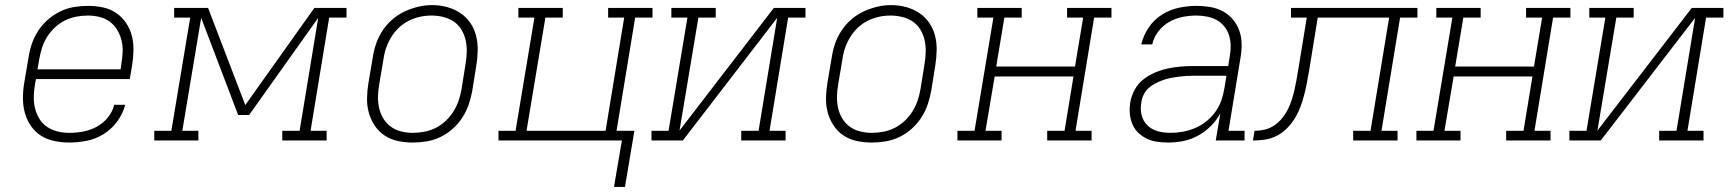

<svg xmlns="http://www.w3.org/2000/svg" viewBox="-20 -551 6790 753"><path d="M252 8Q222 8 193 2Q164 -4 140.5 -19Q117 -34 101 -57.5Q85 -81 77.5 -108.5Q70 -136 70 -166Q70 -196 75 -226L92 -326Q96 -353 105 -379.5Q114 -406 130 -430.5Q146 -455 168.5 -474.5Q191 -494 217 -506.5Q243 -519 270.5 -523.5Q298 -528 325 -528Q355 -528 383.5 -522Q412 -516 435 -500.5Q458 -485 474 -461.5Q490 -438 497 -411Q504 -384 503.5 -354Q503 -324 498 -294L489 -241H121L117 -219Q113 -196 112.5 -172Q112 -148 117.5 -126Q123 -104 134.5 -85Q146 -66 164.5 -53.5Q183 -41 205.5 -35.5Q228 -30 252 -30Q279 -30 306 -35Q333 -40 358.5 -53.5Q384 -67 402.5 -89.5Q421 -112 428 -140H471Q462 -105 440 -75Q418 -45 387 -25.5Q356 -6 321 1Q286 8 252 8ZM453 -279 456 -301Q460 -324 461 -347.5Q462 -371 456.5 -393Q451 -415 439.5 -434Q428 -453 410.5 -466Q393 -479 370.5 -484.5Q348 -490 324 -490Q301 -490 278.5 -485.5Q256 -481 234.5 -470.5Q213 -460 195 -443Q177 -426 164.5 -406Q152 -386 145 -364Q138 -342 134 -319L127 -279Z M585 0V-38H652L726 -482H663V-520H796L942 -139L1213 -520H1339V-482H1271L1198 -38H1261V0H1087V-38H1155L1228 -481L957 -100H914L769 -481L695 -38H758V0Z M1598 8Q1569 8 1540.5 2Q1512 -4 1488.5 -19.5Q1465 -35 1449.5 -58.5Q1434 -82 1426.5 -109Q1419 -136 1419.5 -166Q1420 -196 1425 -226L1442 -326Q1446 -353 1455 -379.5Q1464 -406 1480 -430.5Q1496 -455 1518.5 -474.5Q1541 -494 1567 -506Q1593 -518 1620 -524.5Q1647 -531 1675 -531Q1704 -531 1732.5 -523.5Q1761 -516 1784.5 -500.5Q1808 -485 1824 -462Q1840 -439 1847 -411.5Q1854 -384 1853.5 -354Q1853 -324 1848 -294L1832 -194Q1827 -167 1818 -140.5Q1809 -114 1793 -89.5Q1777 -65 1755 -45.5Q1733 -26 1707 -13.5Q1681 -1 1653 3.5Q1625 8 1598 8ZM1599 -30Q1622 -30 1645 -34.5Q1668 -39 1689 -49.5Q1710 -60 1728 -77Q1746 -94 1758.5 -114Q1771 -134 1778.5 -156Q1786 -178 1790 -201L1806 -301Q1810 -324 1810.5 -348Q1811 -372 1806 -394Q1801 -416 1789.5 -435Q1778 -454 1759.5 -466.5Q1741 -479 1718.5 -484.5Q1696 -490 1672 -490Q1649 -490 1626.5 -485Q1604 -480 1583 -469.5Q1562 -459 1544.5 -442.5Q1527 -426 1514.5 -405.5Q1502 -385 1494.5 -363.5Q1487 -342 1484 -319L1467 -219Q1463 -196 1462.5 -172.5Q1462 -149 1467 -127Q1472 -105 1483.5 -86Q1495 -67 1513 -54Q1531 -41 1553.5 -35.5Q1576 -30 1599 -30Z M2431 182H2388L2419 0H1935V-38H2002L2076 -482H2013V-520H2187V-482H2119L2045 -38H2355L2428 -482H2365V-520H2539V-482H2471L2398 -38H2468Z M2535 0V-38H2602L2676 -482H2613V-520H2787V-482H2719L2645 -39L3015 -520H3139V-482H3071L2998 -38H3061V0H2887V-38H2955L3028 -481L2658 0Z M3398 8Q3369 8 3340.5 2Q3312 -4 3288.5 -19.5Q3265 -35 3249.5 -58.5Q3234 -82 3226.5 -109Q3219 -136 3219.5 -166Q3220 -196 3225 -226L3242 -326Q3246 -353 3255 -379.5Q3264 -406 3280 -430.5Q3296 -455 3318.5 -474.5Q3341 -494 3367 -506Q3393 -518 3420 -524.5Q3447 -531 3475 -531Q3504 -531 3532.5 -523.5Q3561 -516 3584.5 -500.5Q3608 -485 3624 -462Q3640 -439 3647 -411.5Q3654 -384 3653.5 -354Q3653 -324 3648 -294L3632 -194Q3627 -167 3618 -140.5Q3609 -114 3593 -89.5Q3577 -65 3555 -45.5Q3533 -26 3507 -13.5Q3481 -1 3453 3.5Q3425 8 3398 8ZM3399 -30Q3422 -30 3445 -34.5Q3468 -39 3489 -49.5Q3510 -60 3528 -77Q3546 -94 3558.5 -114Q3571 -134 3578.5 -156Q3586 -178 3590 -201L3606 -301Q3610 -324 3610.5 -348Q3611 -372 3606 -394Q3601 -416 3589.5 -435Q3578 -454 3559.5 -466.5Q3541 -479 3518.5 -484.5Q3496 -490 3472 -490Q3449 -490 3426.5 -485Q3404 -480 3383 -469.5Q3362 -459 3344.5 -442.5Q3327 -426 3314.5 -405.5Q3302 -385 3294.5 -363.5Q3287 -342 3284 -319L3267 -219Q3263 -196 3262.5 -172.5Q3262 -149 3267 -127Q3272 -105 3283.5 -86Q3295 -67 3313 -54Q3331 -41 3353.5 -35.5Q3376 -30 3399 -30Z M3735 0V-38H3802L3876 -482H3813V-520H3987V-482H3919L3887 -290H4196L4228 -482H4165V-520H4339V-482H4271L4198 -38H4261V0H4087V-38H4155L4190 -251H3881L3845 -38H3908V0Z M4563 8Q4541 8 4519 5Q4497 2 4478 -7Q4459 -16 4444 -30.5Q4429 -45 4421 -64.5Q4413 -84 4411 -106Q4409 -128 4413 -150Q4417 -175 4430 -199Q4443 -223 4464 -239.5Q4485 -256 4510 -266.5Q4535 -277 4560.5 -282.5Q4586 -288 4611.5 -290Q4637 -292 4662 -292H4797L4803 -331Q4807 -352 4806.5 -373Q4806 -394 4800 -413Q4794 -432 4781.5 -447.5Q4769 -463 4751.5 -472.5Q4734 -482 4713.5 -486Q4693 -490 4672 -490Q4645 -490 4617.5 -484.5Q4590 -479 4565.5 -465Q4541 -451 4523 -428Q4505 -405 4499 -377H4456Q4464 -412 4485 -443Q4506 -474 4537 -493.5Q4568 -513 4603 -520.5Q4638 -528 4672 -528Q4699 -528 4726 -523.5Q4753 -519 4775.5 -507Q4798 -495 4815 -475Q4832 -455 4840.5 -430.5Q4849 -406 4849.5 -379Q4850 -352 4845 -324L4798 -38H4861V0H4748L4766 -106Q4751 -79 4728.5 -56.5Q4706 -34 4678.5 -19Q4651 -4 4621.5 2Q4592 8 4563 8ZM4571 -30Q4595 -30 4619.5 -34.5Q4644 -39 4667.5 -49Q4691 -59 4711.5 -75.5Q4732 -92 4747 -113Q4762 -134 4770 -157.5Q4778 -181 4782 -205L4790 -254H4662Q4647 -254 4631.5 -253Q4616 -252 4600.5 -250Q4585 -248 4570 -245Q4555 -242 4540 -236.5Q4525 -231 4510.5 -223.5Q4496 -216 4484 -205Q4472 -194 4465 -179Q4458 -164 4456 -149Q4453 -132 4454.5 -115.5Q4456 -99 4462.5 -84.5Q4469 -70 4480.5 -59Q4492 -48 4506.5 -41.5Q4521 -35 4537.5 -32.5Q4554 -30 4571 -30Z M4894 0 4900 -38Q4920 -38 4939.5 -42.5Q4959 -47 4976.5 -58.5Q4994 -70 5007.5 -86.5Q5021 -103 5030.5 -121.5Q5040 -140 5046 -159Q5052 -178 5056.5 -197.5Q5061 -217 5064.5 -236.5Q5068 -256 5071 -275Q5071 -276 5071.5 -277.5Q5072 -279 5072 -280L5105 -482H5043V-520H5539V-482H5471L5398 -38H5461V0H5287V-38H5355L5428 -482H5148L5114 -273Q5110 -250 5105.5 -226.5Q5101 -203 5095 -179.5Q5089 -156 5080.5 -133Q5072 -110 5059 -88.5Q5046 -67 5028 -48.5Q5010 -30 4987.5 -18.5Q4965 -7 4941 -3.5Q4917 0 4894 0Z M5535 0V-38H5602L5676 -482H5613V-520H5787V-482H5719L5687 -290H5996L6028 -482H5965V-520H6139V-482H6071L5998 -38H6061V0H5887V-38H5955L5990 -251H5681L5645 -38H5708V0Z M6135 0V-38H6202L6276 -482H6213V-520H6387V-482H6319L6245 -39L6615 -520H6739V-482H6671L6598 -38H6661V0H6487V-38H6555L6628 -481L6258 0Z"/></svg>

Font: Iosevka Etoile XLtObl
Style: Regular
Weight: 200
Italic angle: -9°
Designer: Belleve Invis
Foundry: Belleve Invis
Version: Version 15.5.2; ttfautohint (v1.8.4)